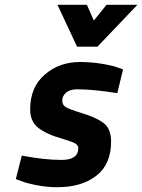

<svg xmlns="http://www.w3.org/2000/svg" viewBox="-20 -770 594 802"><path d="M302 -397Q272 -397 256 -383Q240 -369 240 -350.5Q240 -332 254 -323Q268 -314 326.5 -296Q385 -278 414.5 -254.5Q444 -231 444 -178Q444 -84 382.5 -36Q321 12 219 12Q176 12 132.5 3.5Q89 -5 68 -14L46 -22L71 -120Q167 -102 237 -102Q307 -102 307 -151Q307 -164 293 -171.5Q279 -179 245 -189Q174 -209 140 -236Q106 -263 106 -313Q106 -406 167 -458.5Q228 -511 314 -511Q361 -511 406 -503.5Q451 -496 472 -488L494 -480L470 -381Q367 -397 302 -397ZM387 -575H302L220 -750H343L372 -684L425 -750H554Z"/></svg>

Font: Titillium Web
Style: Bold Italic
Weight: 700
Italic angle: -13°
Version: Version 1.002;PS 57.000;hotconv 1.0.70;makeotf.lib2.5.55311